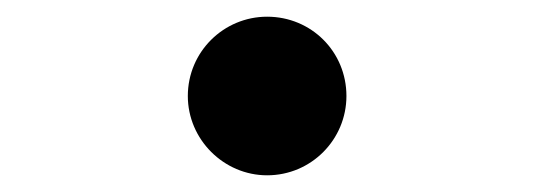

<svg xmlns="http://www.w3.org/2000/svg" viewBox="-20 -425 640 230"><path d="M205 -310C205 -258 248 -215 300 -215C353 -215 395 -258 395 -310C395 -363 353 -405 300 -405C248 -405 205 -363 205 -310Z"/></svg>

Font: CommitMono
Style: 700Regular
Weight: 700
Monospace: yes
Designer: Eigil Nikolajsen
Foundry: Eigil Nikolajsen
Version: Version 1.143